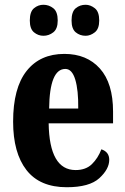

<svg xmlns="http://www.w3.org/2000/svg" viewBox="-20 -775 525 805"><path d="M260 10Q355 10 396.5 -28Q438 -66 438 -105Q438 -138 405 -149Q391 -112 365.5 -87Q340 -62 297 -62Q187 -62 184 -258H454V-307Q454 -426 399 -487.5Q344 -549 250 -549Q148 -549 91.5 -477.5Q35 -406 35 -265Q35 -134 91 -62Q147 10 260 10ZM186 -320Q188 -486 254 -486Q282 -486 295.5 -441.5Q309 -397 308 -320ZM339 -625Q359 -625 377.5 -639.5Q396 -654 396 -689Q396 -726 377.5 -740.5Q359 -755 339 -755Q315 -755 297.5 -740.5Q280 -726 280 -689Q280 -654 297.5 -639.5Q315 -625 339 -625ZM162 -625Q185 -625 203.5 -639.5Q222 -654 222 -689Q222 -726 203.5 -740.5Q185 -755 162 -755Q140 -755 122.5 -740.5Q105 -726 105 -689Q105 -654 122.5 -639.5Q140 -625 162 -625Z"/></svg>

Font: Noto Serif ExtraCondensed Extra
Style: Regular
Weight: 800
Width: 3
Designer: Monotype Design Team
Foundry: Monotype Imaging Inc.
Version: Version 1.002